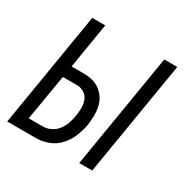

<svg xmlns="http://www.w3.org/2000/svg" viewBox="-124 -637 748 755"><g transform="rotate(30 250.0 -260.0)"><path d="M328 0 414 -520H473L387 0ZM1 0 87 -520H146L112 -314H167Q188 -314 207.5 -309Q227 -304 242 -292.5Q257 -281 267.5 -264.5Q278 -248 282 -228.5Q286 -209 285.5 -188Q285 -167 282 -147V-146Q277 -119 266 -92Q255 -65 235 -43Q215 -21 187.5 -10.5Q160 0 133 0ZM68 -53H132Q150 -53 167.5 -61.5Q185 -70 197 -85.5Q209 -101 215 -119Q221 -137 224 -155Q227 -173 227 -191.5Q227 -210 221 -226Q215 -242 200 -251.5Q185 -261 167 -261H103Z"/></g></svg>

Font: Iosevka Term Curly Lt Obl
Style: Regular
Weight: 300
Italic angle: -9°
Designer: Belleve Invis
Foundry: Belleve Invis
Version: Version 32.3.0